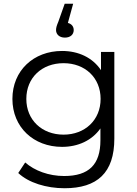

<svg xmlns="http://www.w3.org/2000/svg" viewBox="-20 -802 726 1021"><path d="M318 -86C203 -86 120 -164 120 -276C120 -389 203 -466 318 -466C432 -466 515 -389 515 -276C515 -164 432 -86 318 -86ZM310 -21C395 -21 469 -55 514 -119V-56C514 73 453 134 321 134C240 134 164 106 114 62L77 118C132 170 227 199 323 199C497 199 588 117 588 -65V-526H517V-429C472 -496 397 -531 310 -531C159 -531 46 -427 46 -276C46 -125 159 -21 310 -21ZM325 -602C355 -602 372 -619 372 -642C372 -661 361 -675 341 -680L369 -782H324L290 -686C282 -667 278 -655 278 -642C278 -620 295 -602 325 -602Z"/></svg>

Font: Montserrat-Alt1
Style: Regular
Weight: 400
Designer: Differentunic
Foundry: Differentunic
Version: Version 7.222